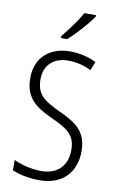

<svg xmlns="http://www.w3.org/2000/svg" viewBox="-103 -1095 651 1066"><g transform="rotate(10 222.5 -561.5)"><path d="M349 -1032V-1040H284C257 -993 219 -941 179 -892V-881H214C257 -919 320 -988 349 -1032ZM401 -282C401 -389 344 -432 241 -479C155 -519 107 -549 107 -636C107 -716 159 -765 242 -765C282 -765 327 -756 371 -734L391 -783C351 -803 299 -817 242 -817C130 -817 49 -749 50 -634C50 -520 113 -478 205 -435C303 -391 344 -361 344 -278C344 -191 291 -135 200 -135C146 -135 87 -149 44 -170V-112C86 -93 141 -83 200 -83C322 -83 401 -157 401 -282Z"/></g></svg>

Font: Noto Sans Telugu UI Condensed Light
Style: Regular
Weight: 300
Width: 3
Designer: Jelle Bosma - Monotype Design Team
Foundry: Monotype Imaging Inc.
Version: Version 2.005